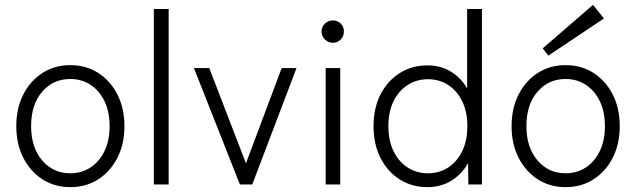

<svg xmlns="http://www.w3.org/2000/svg" viewBox="-20 -759 2617 790"><path d="M269 11Q205 11 155 -21Q105 -53 76 -109.5Q47 -166 47 -240Q47 -314 76 -370.5Q105 -427 155 -459Q205 -491 269 -491Q334 -491 384 -459Q434 -427 463 -370.5Q492 -314 492 -240Q492 -166 463 -109.5Q434 -53 384 -21Q334 11 269 11ZM269 -46Q316 -46 352.5 -70Q389 -94 410 -137.5Q431 -181 431 -240Q431 -299 410 -342.5Q389 -386 352.5 -410Q316 -434 269 -434Q199 -434 153.5 -381.5Q108 -329 108 -240Q108 -152 153.5 -99Q199 -46 269 -46Z M613 0V-722H674V0Z M967 0 778 -479H841L992 -87L1139 -479H1200L1018 0Z M1320 0V-479H1380V0ZM1350 -583Q1331 -583 1317 -596.5Q1303 -610 1303 -629Q1303 -649 1317 -662Q1331 -675 1350 -675Q1369 -675 1382 -662Q1395 -649 1395 -629Q1395 -610 1382 -596.5Q1369 -583 1350 -583Z M1739 11Q1675 11 1625 -20.5Q1575 -52 1546 -108.5Q1517 -165 1517 -240Q1517 -315 1546 -371Q1575 -427 1625 -458.5Q1675 -490 1739 -490Q1793 -490 1835 -464.5Q1877 -439 1902 -395V-722H1963V0H1907L1906 -88Q1880 -42 1837 -15.5Q1794 11 1739 11ZM1741 -46Q1788 -46 1824.5 -70Q1861 -94 1882 -137.5Q1903 -181 1903 -240Q1903 -299 1882 -342Q1861 -385 1824.5 -409Q1788 -433 1741 -433Q1694 -433 1657 -409Q1620 -385 1599 -342Q1578 -299 1578 -240Q1578 -181 1599 -137.5Q1620 -94 1657 -70Q1694 -46 1741 -46Z M2307 11Q2243 11 2193 -21Q2143 -53 2114 -109.5Q2085 -166 2085 -240Q2085 -314 2114 -370.5Q2143 -427 2193 -459Q2243 -491 2307 -491Q2372 -491 2422 -459Q2472 -427 2501 -370.5Q2530 -314 2530 -240Q2530 -166 2501 -109.5Q2472 -53 2422 -21Q2372 11 2307 11ZM2307 -46Q2354 -46 2390.5 -70Q2427 -94 2448 -137.5Q2469 -181 2469 -240Q2469 -299 2448 -342.5Q2427 -386 2390.5 -410Q2354 -434 2307 -434Q2237 -434 2191.5 -381.5Q2146 -329 2146 -240Q2146 -152 2191.5 -99Q2237 -46 2307 -46ZM2236 -530 2213 -560 2420 -739 2465 -683Z"/></svg>

Font: Zen Kaku Gothic Antique
Style: Regular
Weight: 400
Designer: Yoshimichi Ohira
Foundry: Positype
Version: Version 1.001